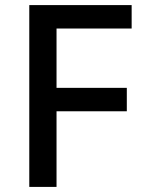

<svg xmlns="http://www.w3.org/2000/svg" viewBox="-20 -734 568 754"><path d="M202 0H95V-714H497V-622H202V-389H478V-297H202Z"/></svg>

Font: Noto Sans Arabic Med
Style: Regular
Weight: 500
Designer: Monotype Design Team, Nadine Chahine, Nizar Qandah and Khaled Hosny
Foundry: Monotype Imaging Inc.
Version: Version 2.012; ttfautohint (v1.8.4.7-5d5b)